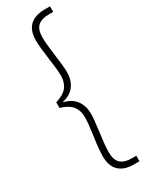

<svg xmlns="http://www.w3.org/2000/svg" viewBox="-283 -972 920 1199"><g transform="rotate(-30 177.0 -372.5)"><path d="M171.9 -221.2Q171.9 -241.7 168.2 -258.3Q164.6 -274.9 153.8 -293.7Q143.1 -312.5 120.1 -327.4Q97.2 -342.3 63 -352.1V-393.1Q97.2 -402.8 120.1 -418Q143.1 -433.1 153.6 -451.9Q164.1 -470.7 168 -487.3Q171.9 -503.9 171.9 -523.9Q171.9 -564 158.9 -653.6Q146 -743.2 146 -789.1Q146 -861.8 183.6 -896.5Q221.2 -931.2 289.1 -931.2H329.1V-891.1H294.9Q243.7 -891.1 217.3 -866.7Q190.9 -842.3 190.9 -787.1Q190.9 -740.7 203.4 -650.6Q215.8 -560.5 215.8 -522.9Q215.8 -466.3 187.5 -427Q159.2 -387.7 100.1 -374V-372.1Q159.2 -357.4 187.5 -318.1Q215.8 -278.8 215.8 -222.2Q215.8 -184.6 203.4 -94.5Q190.9 -4.4 190.9 42Q190.9 97.2 217.3 121.6Q243.7 146 294.9 146H329.1V186H289.1Q221.2 186 183.6 151.4Q146 116.7 146 43.9Q146 -2 158.9 -91.6Q171.9 -181.2 171.9 -221.2Z"/></g></svg>

Font: SVN-Poppins ExtraLight
Style: Regular
Weight: 200
Designer: Ninad Kale (Devanagari), Jonny Pinhorn (Latin)
Foundry: Indian Type Foundry
Version: Version 3.002 2017